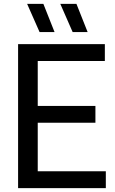

<svg xmlns="http://www.w3.org/2000/svg" viewBox="-20 -967 592 987"><path d="M73 0V-740H519V-653.5H174V-422.5H470.5V-336H174V-86.5H524V0ZM353.5 -802 290 -947H373L430.5 -802ZM183.5 -802 119.5 -947H203L260.5 -802Z"/></svg>

Font: Encode Sans SemiCondensed SemiCondensed Medium
Style: Regular
Weight: 500
Width: 4
Designer: Multiple Designers
Foundry: Impallari Type
Version: Version 3.000; ttfautohint (v1.8.3) -l 8 -r 50 -G 200 -x 14 